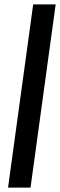

<svg xmlns="http://www.w3.org/2000/svg" viewBox="-20 -851 272 871"><path d="M16.5 0 130.5 -831H232.5L118.5 0Z"/></svg>

Font: Merriweather 36pt
Style: Italic
Weight: 400
Italic angle: -7.8°
Version: Version 2.101